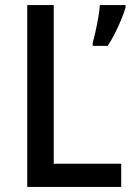

<svg xmlns="http://www.w3.org/2000/svg" viewBox="-20 -734 520 754"><path d="M87 0V-714H191V-91H456V0ZM473 -704Q467 -684 456 -657Q445 -630 431 -602.5Q417 -575 403 -554H344V-566Q349 -583 355 -610Q361 -637 366 -665.5Q371 -694 372 -714H473Z"/></svg>

Font: Noto Sans Gujarati UI SemiCondensed Medium
Style: Regular
Weight: 500
Width: 4
Designer: Jelle Bosma - Monotype Design Team, Universal Thirst
Foundry: Monotype Imaging Inc.
Version: Version 2.106; ttfautohint (v1.8.4.7-5d5b)